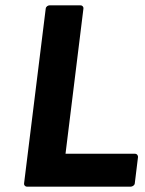

<svg xmlns="http://www.w3.org/2000/svg" viewBox="-20 -686 542 718"><path d="M70 0C69 5 73 12 81 12H469C474 12 483 8 484 0L496 -98C497 -103 493 -111 485 -111H225L292 -654C293 -659 289 -666 281 -666H165C160 -666 152 -662 151 -654Z"/></svg>

Font: Falling Sky
Style: BdObl
Weight: 700
Designer: Paul D. Hunt
Foundry: Adobe Systems Incorporated
Version: Version 1.02